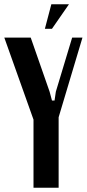

<svg xmlns="http://www.w3.org/2000/svg" viewBox="-27 -874 404 894"><path d="M204 -447 215 -406H227L233 -447L309 -699H357L246 -328V0H129V-317L-7 -699H116ZM182 -740 212 -854H294L215 -740Z"/></svg>

Font: Moniqa ExtBd Paragraph
Style: Regular
Weight: 800
Designer: Rajesh Rajput
Foundry: Rajesh Rajput
Version: Version 1.000